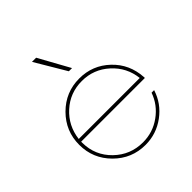

<svg xmlns="http://www.w3.org/2000/svg" viewBox="-205 -907 1063 1063"><g transform="rotate(-45 327.0 -375.0)"><path d="M342.5 -578.8H317.5L210 -760H242.5ZM588.8 -255H90V-245Q91.2 -146.2 161.2 -78.1Q231.2 -10 330 -10Q407.5 -10 470 -55Q532.5 -100 557.5 -171.2H577.5Q552.5 -91.2 483.8 -40.6Q415 10 330 10Q222.5 10 146.2 -66.2Q70 -142.5 70 -250Q70 -357.5 146.2 -433.8Q222.5 -510 330 -510Q433.8 -510 508.1 -439.4Q582.5 -368.8 588.8 -262.5ZM91.2 -275H568.8Q558.8 -366.2 490.6 -428.1Q422.5 -490 330 -490Q237.5 -490 170 -428.8Q102.5 -367.5 91.2 -275Z"/></g></svg>

Font: Now Thin
Style: Regular
Weight: 250
Designer: Alfredo Marco Pradil
Foundry: Alfredo Marco Pradil
Version: Version 1.002;PS 001.002;hotconv 1.0.88;makeotf.lib2.5.64775